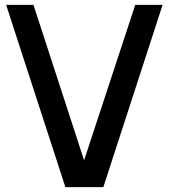

<svg xmlns="http://www.w3.org/2000/svg" viewBox="-20 -770 694 790"><path d="M249 0H405.2L649 -750H536.5L326 -110.4L117.7 -750H5.2Z"/></svg>

Font: Manrope Semibold
Style: Regular
Weight: 600
Width: 4
Designer: Michael Sharanda
Foundry: Michael Sharanda
Version: Version 2.000;PS 002.000;hotconv 1.0.88;makeotf.lib2.5.64775